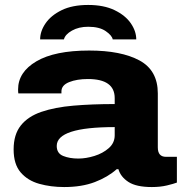

<svg xmlns="http://www.w3.org/2000/svg" viewBox="-20 -743 736 775"><path d="M336 -723Q399 -723 442.5 -702Q486 -681 508 -649Q530 -617 530 -584H435Q432 -600 406.5 -617.5Q381 -635 336 -635Q298 -635 270.5 -619.5Q243 -604 238 -584H142Q142 -617 164 -649Q186 -681 229 -702Q272 -723 336 -723ZM239 12Q185 12 138.5 -1Q92 -14 63.5 -47Q35 -80 35 -140Q35 -200 64 -236.5Q93 -273 147 -291.5Q201 -310 276 -316.5Q351 -323 443 -323V-347Q443 -424 335 -424Q290 -424 259 -411.5Q228 -399 228 -374V-366H54Q53 -372 53 -382Q53 -452 127 -495.5Q201 -539 340 -539Q469 -539 543 -499Q617 -459 617 -366V-148Q617 -110 650 -110H694V-6Q681 -1 654 5.5Q627 12 593 12Q530 12 498.5 -8.5Q467 -29 458 -60H451Q415 -28 362.5 -8Q310 12 239 12ZM296 -103Q327 -103 361 -113.5Q395 -124 419 -145Q443 -166 443 -197V-230Q209 -230 209 -154Q209 -124 235 -113.5Q261 -103 296 -103Z"/></svg>

Font: Archivo SemiExpanded ExtraBold
Style: Regular
Weight: 800
Width: 6
Designer: Hector Gatti
Foundry: Omnibus-Type
Version: Version 2.001; ttfautohint (v1.8.3)